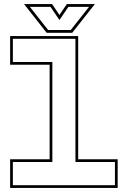

<svg xmlns="http://www.w3.org/2000/svg" viewBox="-20 -928 631 948"><path d="M30 0V-141.5H225V-608.5H30V-750H366V-141.5H561V0ZM43.5 -13.5H547.5V-128H352.5V-736.5H43.5V-622H238.5V-128H43.5ZM210.5 -766 98.5 -908H237L273.5 -854L310 -908H448.5L336.5 -766ZM217.5 -780H329.5L419.5 -894H317.5L273.5 -829L229.5 -894H127.5Z"/></svg>

Font: Tourney Expanded Thin
Style: Regular
Weight: 100
Width: 7
Designer: Tyler Finck
Foundry: Etcetera Type Co
Version: Version 1.010; ttfautohint (v1.8.3)